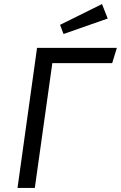

<svg xmlns="http://www.w3.org/2000/svg" viewBox="-20 -923 594 943"><path d="M531 -613H237L151 0H66L162 -688H554ZM509 -832 292 -756 275 -801 481 -903Z"/></svg>

Font: FiraGO Book
Style: Italic
Weight: 350
Italic angle: -8°
Designer: bBox Type GmbH
Foundry: bBox Type GmbH
Version: Version 1.001